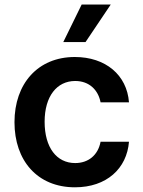

<svg xmlns="http://www.w3.org/2000/svg" viewBox="-20 -799 617 830"><path d="M304 10.7C441.1 10.7 528.4 -70.7 537.6 -186.4H414.8C403.8 -127.8 361.5 -94.1 305 -94.1C224.8 -94.1 172.9 -161.2 172.9 -272.7C172.9 -382.8 225.9 -448.9 305 -448.9C366.8 -448.9 404.8 -409.1 414.8 -356.5H537.6C528.8 -474.8 436.4 -552.6 303.3 -552.6C143.5 -552.6 42.6 -437.1 42.6 -270.6C42.6 -105.5 141 10.7 304 10.7ZM253.6 -617.2H349.8L458.8 -779.5H333.1Z"/></svg>

Font: Margiela Sans Semi Bold
Style: Regular
Weight: 600
Designer: Stefan Endress, Andreas Faust
Version: Version 1.100;FEAKit 1.0